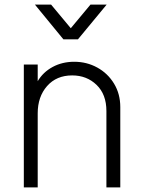

<svg xmlns="http://www.w3.org/2000/svg" viewBox="-20 -810 612 830"><path d="M83 0V-531H143V-459Q166 -498 207.5 -520.5Q249 -543 301 -543Q355 -543 400.5 -518Q446 -493 473 -448.5Q500 -404 500 -347V0H440V-330Q440 -402 397.5 -443Q355 -484 292 -484Q224 -484 183.5 -438Q143 -392 143 -320V0ZM254 -640 131 -790H201L286 -688L371 -790H441L317 -640Z"/></svg>

Font: Plus Jakarta Sans Light
Style: Regular
Weight: 300
Designer: Gumpita Rahayu
Foundry: Tokotype
Version: Version 2.006; ttfautohint (v1.8.4.7-5d5b)